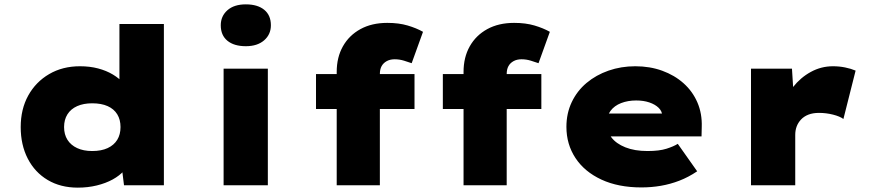

<svg xmlns="http://www.w3.org/2000/svg" viewBox="-20 -850 4018 881"><path d="M337 11Q258 11 199 -24Q140 -59 107.5 -122Q75 -185 75 -267Q75 -349 109.5 -411.5Q144 -474 205.5 -510Q267 -546 347 -546Q392 -546 430 -536Q468 -526 498 -508Q528 -490 547.5 -467Q567 -444 573 -418L528 -404V-740H732V0H549L533 -129L574 -116Q569 -90 549 -67Q529 -44 497 -26.5Q465 -9 424 1Q383 11 337 11ZM403 -157Q445 -157 474 -170.5Q503 -184 518 -208.5Q533 -233 533 -267Q533 -301 518 -325.5Q503 -350 474 -363Q445 -376 403 -376Q363 -376 334 -363Q305 -350 289.5 -325.5Q274 -301 274 -267Q274 -233 289.5 -208.5Q305 -184 334 -170.5Q363 -157 403 -157Z M1006 0V-535H1209V0ZM1108 -638Q1054 -638 1023.5 -663Q993 -688 993 -734Q993 -776 1023.5 -803Q1054 -830 1108 -830Q1162 -830 1192.5 -805Q1223 -780 1223 -734Q1223 -692 1192 -665Q1161 -638 1108 -638Z M1525 0V-520Q1525 -587 1553.5 -637.5Q1582 -688 1634 -716.5Q1686 -745 1757 -745Q1810 -745 1850.5 -733Q1891 -721 1921 -704L1869 -560Q1855 -565 1834 -571.5Q1813 -578 1791 -578Q1770 -578 1754.5 -569.5Q1739 -561 1731 -546.5Q1723 -532 1723 -510V0H1625Q1589 0 1564.5 0Q1540 0 1525 0ZM1430 -350V-510H1882V-350ZM2107 0V-520Q2107 -587 2135.5 -637.5Q2164 -688 2216 -716.5Q2268 -745 2339 -745Q2392 -745 2432.5 -733Q2473 -721 2503 -704L2451 -560Q2437 -565 2416 -571.5Q2395 -578 2373 -578Q2352 -578 2336.5 -569.5Q2321 -561 2313 -546.5Q2305 -532 2305 -510V0H2207Q2171 0 2146.5 0Q2122 0 2107 0ZM2012 -350V-510H2464V-350Z M2923 10Q2817 10 2739.5 -26Q2662 -62 2620.5 -125Q2579 -188 2579 -268Q2579 -330 2603.5 -381.5Q2628 -433 2671.5 -469.5Q2715 -506 2772.5 -526Q2830 -546 2895 -546Q2962 -546 3018.5 -525.5Q3075 -505 3116.5 -468Q3158 -431 3180 -380Q3202 -329 3200 -268L3199 -224H2702L2679 -329H3038L3019 -301V-319Q3018 -340 3002 -355.5Q2986 -371 2959.5 -380Q2933 -389 2899 -389Q2861 -389 2830 -377Q2799 -365 2781.5 -341.5Q2764 -318 2764 -284Q2764 -248 2785.5 -219.5Q2807 -191 2849.5 -174Q2892 -157 2951 -157Q3005 -157 3038 -167.5Q3071 -178 3090 -190L3179 -64Q3139 -37 3097.5 -21Q3056 -5 3012.5 2.5Q2969 10 2923 10Z M3426 0V-535H3614L3626 -342L3570 -351Q3584 -406 3618.5 -450Q3653 -494 3700.5 -520Q3748 -546 3802 -546Q3831 -546 3858 -540.5Q3885 -535 3906 -526L3850 -304Q3834 -316 3802.5 -324Q3771 -332 3738 -332Q3710 -332 3689.5 -324Q3669 -316 3655.5 -301.5Q3642 -287 3635.5 -269.5Q3629 -252 3629 -231V0Z"/></svg>

Font: Lexend Giga Black
Style: Regular
Weight: 900
Designer: Bonnie Shaver-Troup, Thomas Jockin
Foundry: Lexend
Version: Version 1.007